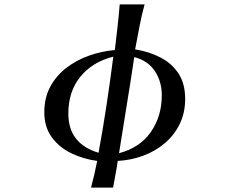

<svg xmlns="http://www.w3.org/2000/svg" viewBox="-20 -731 1040 871"><path d="M494 -474Q399 -450 344.5 -383Q290 -316 290 -216Q290 -146 325 -102Q360 -58 427 -38Q447 -146 463.5 -255.5Q480 -365 494 -474ZM714 -299Q714 -361 682.5 -408.5Q651 -456 589 -472Q573 -363 555 -254.5Q537 -146 520 -36Q615 -61 664.5 -132.5Q714 -204 714 -299ZM820 -282Q820 -219 795 -168Q770 -117 726.5 -80.5Q683 -44 628 -24Q573 -4 514 -1Q510 30 504 60Q498 90 493 120H393Q401 90 408 60Q415 30 421 -1Q360 -9 305 -35Q250 -61 215.5 -107.5Q181 -154 181 -222Q181 -288 208.5 -338.5Q236 -389 282 -424Q328 -459 385 -479Q442 -499 501 -504Q507 -556 513 -607.5Q519 -659 523 -711H636Q622 -661 612.5 -609.5Q603 -558 593 -507Q656 -497 707.5 -470.5Q759 -444 789.5 -398Q820 -352 820 -282Z"/></svg>

Font: Kaisei Tokumin Medium
Style: Regular
Weight: 500
Designer: Font-Kai, 金井和夫
Foundry: KAZUO KANAI
Version: Version 5.003